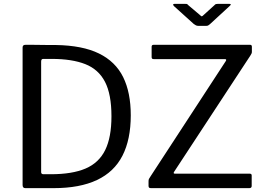

<svg xmlns="http://www.w3.org/2000/svg" viewBox="-20 -974 1373 994"><path d="M111 0Q97 0 97 -16V-728Q97 -735 100.5 -738.5Q104 -742 112 -742Q129 -742 149 -742Q169 -742 190.5 -741.5Q212 -741 232 -741Q252 -741 268 -741Q407 -739 492.5 -697Q578 -655 617.5 -575Q657 -495 657 -377Q657 -252 614 -168Q571 -84 482 -42Q393 0 258 0ZM205 -72H243Q354 -72 423 -101.5Q492 -131 524.5 -197Q557 -263 557 -372Q557 -486 523.5 -550.5Q490 -615 421.5 -642Q353 -669 248 -669H203Q193 -669 193 -655V-83Q193 -72 205 -72ZM762 0Q755 0 752 -2.5Q749 -5 749 -12V-35Q749 -43 751 -47.5Q753 -52 760 -62L1149 -658Q1155 -668 1144 -668H776Q770 -668 767.5 -670.5Q765 -673 765 -679V-732Q765 -742 775 -742H1275Q1284 -742 1284 -732V-706Q1284 -700 1282 -696.5Q1280 -693 1276 -686L881 -84Q878 -79 879.5 -77Q881 -75 885 -75H1272Q1283 -75 1283 -66V-11Q1283 -6 1280 -3Q1277 0 1271 0H762ZM1090 -947Q1094 -952 1098.5 -953Q1103 -954 1108 -954H1167Q1182 -954 1168 -942L1067 -849Q1063 -846 1059 -843Q1055 -840 1047 -840H1008Q999 -840 994 -843Q989 -846 983 -850L881 -942Q876 -947 876.5 -950.5Q877 -954 883 -954H937Q944 -954 947 -953.5Q950 -953 955 -947L1013 -898Q1022 -889 1025 -889.5Q1028 -890 1036 -898Z"/></svg>

Font: Libre Franklin Thin
Style: Regular
Weight: 400
Version: Version 3.000